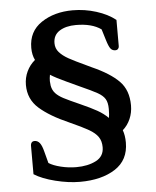

<svg xmlns="http://www.w3.org/2000/svg" viewBox="-55 -714 711 873"><g transform="rotate(-5 301.0 -278.0)"><path d="M67 59V-72Q67 -80 71.5 -85.5Q76 -91 85 -91Q99 -91 108.5 -79Q118 -67 125 -39L139 14Q159 27 194 35.5Q229 44 264 44Q317 44 354 25Q391 6 391 -36Q391 -64 378 -83Q365 -102 336.5 -118.5Q308 -135 250 -161Q163 -199 115.5 -241Q68 -283 68 -348Q68 -381 81.5 -409.5Q95 -438 119 -458Q107 -482 107 -514Q107 -589 166 -628.5Q225 -668 309 -668Q364 -668 416.5 -651.5Q469 -635 504 -607V-487Q504 -480 499.5 -475Q495 -470 487 -470Q473 -470 465 -480.5Q457 -491 448 -521L433 -570Q391 -600 318 -600Q272 -600 243 -581.5Q214 -563 214 -526Q214 -502 229.5 -484.5Q245 -467 271 -452.5Q297 -438 353 -412L374 -402Q455 -366 495.5 -325Q536 -284 536 -214Q536 -181 523.5 -152.5Q511 -124 489 -105Q498 -80 498 -48Q498 32 436 72Q374 112 275 112Q223 112 163 97Q103 82 67 59ZM434 -207Q434 -236 424 -252.5Q414 -269 390 -282.5Q366 -296 310 -321Q302 -325 254 -347Q206 -369 181 -385Q178 -370 178 -356Q178 -349 180 -335Q184 -314 197 -300Q210 -286 233 -274Q256 -262 308 -239Q353 -219 381.5 -203Q410 -187 431 -166Q434 -180 434 -207Z"/></g></svg>

Font: MaitreeSemiBold
Style: Regular
Weight: 600
Designer: CadsonDemak Team
Foundry: CadsonDemak
Version: Version 1.000